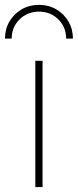

<svg xmlns="http://www.w3.org/2000/svg" viewBox="-23 -758 315 778"><path d="M120.1 0V-511.7H149.4V0ZM134.8 -738.3Q173.8 -738.3 204.8 -720.2Q235.8 -702.1 254.2 -671.1Q272.5 -640.1 272.5 -601.6H245.1Q245.1 -647.9 213.4 -679.4Q181.6 -710.9 134.8 -710.9Q87.9 -710.9 56.2 -679.4Q24.4 -647.9 24.4 -601.6H-2.9Q-2.9 -640.1 15.4 -671.1Q33.7 -702.1 64.9 -720.2Q96.2 -738.3 134.8 -738.3Z"/></svg>

Font: Reddit Sans ExtraLight
Style: Regular
Weight: 250
Designer: Stephen Hutchings
Foundry: Reddit
Version: Version 1.014